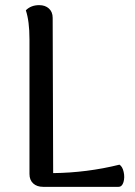

<svg xmlns="http://www.w3.org/2000/svg" viewBox="-20 -724 525 744"><path d="M184.1 -654.8 186 -53.2Q316.9 -54.7 442.9 -85.9Q454.6 -78.6 459.2 -57.6Q463.9 -36.6 458.5 -18.3Q453.1 0 439 0H147Q123 0 108.6 -13.2Q94.2 -26.4 94.2 -49.8V-571.8Q94.2 -642.1 80.1 -684.1Q100.1 -704.1 131.8 -704.1Q155.3 -704.1 169.7 -690.9Q184.1 -677.7 184.1 -654.8Z"/></svg>

Font: Arima Madurai Medium
Style: Regular
Weight: 500
Designer: Joana Correia and Natanael Gama
Foundry: NDISCOVER
Version: Version 1.019;PS 001.019;hotconv 1.0.88;makeotf.lib2.5.64775